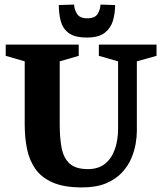

<svg xmlns="http://www.w3.org/2000/svg" viewBox="-20 -810 704 839"><path d="M338 9Q260 9 210.5 -12.5Q161 -34 134.5 -72Q108 -110 98 -159.5Q88 -209 88 -265V-542L5 -566V-615H324V-566L241 -542V-265Q241 -209 249 -165Q257 -121 283.5 -96Q310 -71 364 -71Q410 -71 439 -94.5Q468 -118 482 -158Q496 -198 496 -248V-542L412 -566V-615H664V-566L578 -542V-236Q578 -214 573 -183Q568 -152 554 -118.5Q540 -85 513 -56Q486 -27 443.5 -9Q401 9 338 9ZM360 -646Q305 -646 279 -666.5Q253 -687 245 -719.5Q237 -752 237 -788L304 -790Q304 -771 316 -750.5Q328 -730 361 -730Q396 -730 407.5 -750.5Q419 -771 419 -790L483 -788Q483 -752 473.5 -719.5Q464 -687 437.5 -666.5Q411 -646 360 -646Z"/></svg>

Font: Manuale ExtraBold
Style: Regular
Weight: 800
Version: Version 1.002